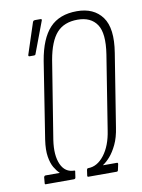

<svg xmlns="http://www.w3.org/2000/svg" viewBox="-77 -715 570 769"><g transform="rotate(-10 207.5 -330.5)"><path d="M46 0Q42 0 43 -6L45 -29Q47 -35 52 -35H109V-36Q98 -46 88 -63Q78 -80 73.5 -107.5Q69 -135 75 -176L124 -488Q139 -577 178.5 -619Q218 -661 289 -661Q358 -661 392 -614.5Q426 -568 410 -470L363 -176Q357 -135 343.5 -107Q330 -79 315 -62Q300 -45 286 -36V-35H342Q347 -35 346 -29L341 -6Q340 0 335 0H220Q215 0 216 -6L219 -27Q220 -34 225 -34Q262 -34 290.5 -71Q319 -108 328 -169L376 -470Q389 -554 364.5 -590.5Q340 -627 286 -627Q231 -627 201 -593.5Q171 -560 158 -486L107 -169Q98 -108 114.5 -71Q131 -34 169 -34Q173 -34 171 -27L168 -6Q167 0 161 0ZM72 -516Q65 -516 68 -524L109 -649Q111 -653 113 -654Q115 -655 118 -655H140Q144 -655 145 -653Q146 -651 144 -647L97 -522Q96 -518 94 -517Q92 -516 88 -516Z"/></g></svg>

Font: Sofia Sans Extra Condensed ExtraLight
Style: Italic
Weight: 250
Italic angle: -9°
Version: Version 4.100